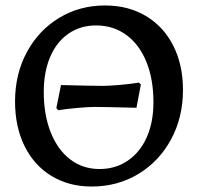

<svg xmlns="http://www.w3.org/2000/svg" viewBox="-20 -670 724 702"><path d="M35 -299Q35 -399 78 -479Q121 -559 196 -604.5Q271 -650 364 -650Q449 -650 513.5 -611.5Q578 -573 613.5 -503Q649 -433 649 -341Q649 -241 605.5 -160.5Q562 -80 486 -34Q410 12 315 12Q232 12 168.5 -26.5Q105 -65 70 -135.5Q35 -206 35 -299ZM541 -296Q541 -381 515 -444.5Q489 -508 441.5 -542.5Q394 -577 331 -577Q274 -577 230.5 -547Q187 -517 163.5 -462Q140 -407 140 -334Q140 -250 165.5 -186Q191 -122 237 -87Q283 -52 344 -52Q402 -52 447 -82.5Q492 -113 516.5 -168Q541 -223 541 -296ZM186 -275 203 -359Q320 -356 356 -356Q378 -356 418 -359.5Q458 -363 488 -368L495 -361L479 -276Q362 -279 326 -279Q304 -279 264 -275.5Q224 -272 193 -267Z"/></svg>

Font: Alegreya Medium
Style: Regular
Weight: 500
Designer: Juan Pablo del Peral
Foundry: Huerta Tipografica
Version: Version 2.007; ttfautohint (v1.6)